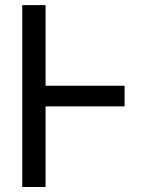

<svg xmlns="http://www.w3.org/2000/svg" viewBox="-20 -743 583 763"><path d="M161.1 -82V-320.3H475.1V-402.3H161.1V-640.6V-722.7H68.4V0H161.1Z"/></svg>

Font: Giphurs
Style: Regular
Weight: 400
Version: Version 2.010